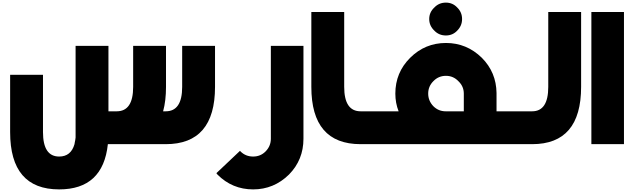

<svg xmlns="http://www.w3.org/2000/svg" viewBox="-20 -1097 4811 1461"><path d="M1616.2 -748V-436Q1616.2 0 1241.2 0H800.8Q764.2 344.2 430.2 344.2Q57.1 344.2 57.1 -91.8V-527.8H307.1V-91.8Q307.1 94.2 430.2 94.2Q520 94.2 546.9 0L548.8 -12.2Q553.2 -30.8 555.2 -50.8V-748H805.2V-250H868.2Q993.2 -250 993.2 -436V-748H1243.2V-436Q1243.2 -330.1 1221.2 -250H1241.2Q1366.2 -250 1366.2 -436V-748Z M2289.1 -748V-41Q2289.1 119.1 2179.2 231Q2064 344.2 1906.2 344.2Q1747.1 344.2 1634.3 231L1630.4 225.1L1626 221.2L1806.2 50.8L1810.1 55.2Q1849.1 94.2 1906.2 94.2Q1962.4 94.2 2001 55.2Q2041 14.2 2041 -41V-748Z M2815.9 -250V0H2724.1Q2349.1 0 2349.1 -436V-1005.9H2599.1V-436Q2599.1 -250 2724.1 -250Z M3238.3 -384.8Q3238.3 -330.1 3277.3 -289.1Q3316.4 -250 3371.1 -250H3509.3V-384.8Q3509.3 -439.9 3468.3 -479Q3429.2 -520 3373.5 -520Q3316.4 -520 3277.3 -479Q3238.3 -439.9 3238.3 -384.8ZM3951.2 0H2800.3V-250H3013.2Q2988.3 -313 2988.3 -384.8Q2988.3 -544.9 3101.1 -657.2Q3214.4 -770 3373.5 -770Q3531.2 -770 3646.5 -657.2Q3756.3 -546.9 3758.3 -389.2V-250H3951.2ZM3459 -863.8Q3424.3 -827.1 3373 -827.1Q3320.3 -827.1 3285.2 -863.8Q3246.1 -900.9 3246.1 -952.1Q3246.1 -1003.9 3285.2 -1040Q3320.3 -1077.1 3373 -1077.1Q3424.3 -1077.1 3459 -1040Q3496.1 -1003.9 3496.1 -952.1Q3496.1 -900.9 3459 -863.8Z M4029.3 -250Q4151.9 -250 4151.9 -436V-1005.9H4401.9V-436Q4401.9 0 4029.3 0H3935.1V-250Z M4480 -1005.9H4728V0H4480Z"/></svg>

Font: DimaBlue
Style: Bold
Weight: 700
Designer: R.Balvardi
Foundry: Dima Software Group
Version: Version 1.00;February 3, 2019;FontCreator 11.5.0.2427 64-bit